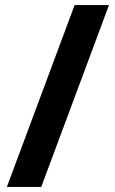

<svg xmlns="http://www.w3.org/2000/svg" viewBox="-20 -734 453 754"><path d="M408 -714 142 0H7L273 -714Z"/></svg>

Font: Noto Sans Tai Tham
Style: Regular
Weight: 400
Designer: Monotype Design Team 2013. Revised by David WIlliams 2020
Foundry: Monotype Imaging Inc.
Version: Version 2.002